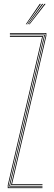

<svg xmlns="http://www.w3.org/2000/svg" viewBox="-20 -970 279 990"><path d="M37 -16 215 -785V-796H31V-800H219V-785L42 -20H199V-16ZM20 0V-15L197 -780H31V-784H202L24 -15V-4H199V0ZM28 -8V-14L207 -786V-788H31V-792H211V-786L32 -14V-12H199V-8ZM113 -845 185 -950H191L117 -845ZM129 -845 209 -950H215L133 -845ZM121 -845 197 -950H203L125 -845Z"/></svg>

Font: Big Shoulders Inline Thin
Style: Regular
Weight: 100
Designer: Patric King
Foundry: XO Type Co
Version: Version 2.002